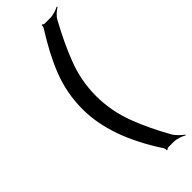

<svg xmlns="http://www.w3.org/2000/svg" viewBox="-277 -718 885 885"><g transform="rotate(-45 166.0 -275.0)"><path d="M286 94C252 33 224 -25 203 -80C178 -145 166 -210 166 -276C166 -341 178 -406 203 -469C224 -524 253 -585 289 -651C298 -667 318 -684 331 -691L329 -695C316 -688 290 -679 270 -679H235C231 -679 225 -682 224 -685L220 -684C221 -681 219 -671 217 -668C174 -600 140 -536 117 -477C92 -414 79 -347 79 -276C79 -154 125 -24 217 116C219 119 221 129 220 132L224 133C225 130 231 127 235 127H270C291 127 317 137 330 145L332 142C319 133 296 112 286 94Z"/></g></svg>

Font: Gamestation Storm
Style: Regular
Weight: 400
Designer: Jonas Hecksher
Foundry: Jonas Hecksher, Playtypeª, e-types AS
Version: Version 1.003